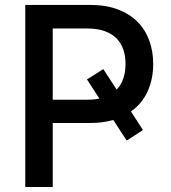

<svg xmlns="http://www.w3.org/2000/svg" viewBox="-20 -747 684 767"><path d="M81 0V-727.3H340.2Q403.8 -727.3 451 -709.3Q498.2 -691.4 529.5 -659.8Q560.7 -628.2 576.3 -585Q592 -541.9 592 -491.8Q592 -431.5 570 -382.5Q547.9 -333.5 503.2 -301.5L551.1 -227.6L486.2 -185.4L432.5 -267.8Q411.9 -261.7 388.8 -258.7Q365.8 -255.7 339.8 -255.7H190.7V0ZM190.7 -348.7H329.9Q356.5 -348.7 377.1 -353.3L327.4 -429.7L392.8 -470.9L446 -389.2Q464.5 -408.4 473 -434.5Q481.5 -460.6 481.5 -491.8Q481.5 -522.7 472.8 -548.7Q464.1 -574.6 445.7 -593.4Q427.2 -612.2 398.3 -622.7Q369.3 -633.2 328.5 -633.2H190.7Z"/></svg>

Font: Cannonade Med
Style: Regular
Weight: 500
Designer: Rasmus Andersson
Foundry: rsms
Version: Version 3.012;git-f93a4a705